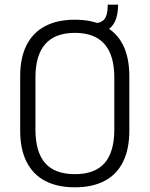

<svg xmlns="http://www.w3.org/2000/svg" viewBox="-20 -791 638 818"><path d="M299 7Q224 7 172 -20.5Q120 -48 93 -102Q66 -156 66 -234V-466Q66 -545 93 -598.5Q120 -652 172 -679.5Q224 -707 299 -707Q374 -707 426 -679.5Q478 -652 504.5 -598.5Q531 -545 531 -466V-234Q531 -156 504.5 -102Q478 -48 426 -20.5Q374 7 299 7ZM299 -49Q384 -49 425.5 -96Q467 -143 467 -240V-460Q467 -556 425 -603.5Q383 -651 299 -651Q215 -651 173 -603.5Q131 -556 131 -460V-240Q131 -143 172.5 -96Q214 -49 299 -49ZM379 -692Q411 -692 425 -709.5Q439 -727 439 -771H483Q483 -649 379 -649Z"/></svg>

Font: Pathway Extreme SemiCondensed ExtraLight
Style: Regular
Weight: 250
Width: 4
Version: Version 1.001;gftools[0.9.26]